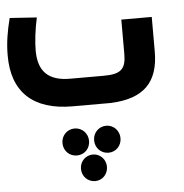

<svg xmlns="http://www.w3.org/2000/svg" viewBox="-57 -517 908 949"><g transform="rotate(-5 397.0 -42.0)"><path d="M575 -406V-235C575 -160 549 -137 464 -137H297C190 -137 140 -187 140 -290C140 -334 147 -395 160 -453L26 -462C10 -399 0 -342 0 -279C-1 -97 102 0 297 0H488C652 -7 726 -82 726 -235V-406ZM364 177C364 140 335 110 298 110C261 110 232 139 232 177C232 215 261 244 298 244C336 244 364 215 364 177ZM455 110C418 110 389 139 389 177C389 215 418 244 455 244C492 244 520 215 520 177C520 140 491 110 455 110ZM377 246C341 246 312 274 312 312C312 349 341 378 377 378C413 378 441 349 441 312C441 275 412 246 377 246Z"/></g></svg>

Font: Juman SemiBold
Style: Regular
Weight: 600
Designer: Bandar Raffah (Arabic) Julieta Ulanovsky (Latin)
Foundry: Caramella
Version: Version 5.022;PS 005.022;hotconv 1.0.88;makeotf.lib2.5.64775